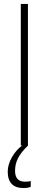

<svg xmlns="http://www.w3.org/2000/svg" viewBox="-20 -734 247 969"><path d="M106 183C73 183 56 165 56 128C56 82 75 45 122 0H121V-714H85V0H92C52 30 19 83 19 132C19 187 46 215 98 215C114 215 126 213 135 209V179C129 182 119 183 106 183Z"/></svg>

Font: Kathrein 37 Thin Condensed
Style: Regular
Weight: 250
Width: 3
Designer: Lazydogs Typefoundry, based on Open Sans by Ascender Corporation
Foundry: Lazydogs Typefoundry
Version: Version 1.003;PS 001.003;hotconv 1.0.88;makeotf.lib2.5.64775